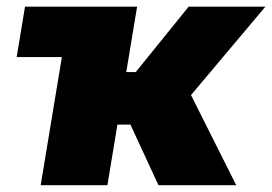

<svg xmlns="http://www.w3.org/2000/svg" viewBox="-20 -542 797 562"><path d="M28.8 -375 53.2 -522.5H247.6L223.1 -375ZM99.1 0 185.5 -522.5H381.3L349.6 -331.1H377.4L532.2 -522.5H756.8L539.1 -263.7L671.4 0H443.8L361.8 -177.2H323.7L294.4 0Z"/></svg>

Font: Inter 28pt Black
Style: Italic
Weight: 900
Italic angle: -9.3988°
Designer: Rasmus Andersson
Foundry: rsms
Version: Version 4.001;git-66647c0bb